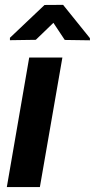

<svg xmlns="http://www.w3.org/2000/svg" viewBox="-20 -763 387 783"><path d="M346.7 -607.4V-598.6L244.1 -600.1L197.8 -669.9L126 -600.6L20.5 -599.1V-608.9L161.6 -742.7L237.3 -743.2ZM142.6 0H7.8L99.1 -528.3H234.4Z"/></svg>

Font: TypoPRO Roboto
Style: Bold Italic
Weight: 700
Italic angle: -12°
Designer: Google
Version: Version 2.136; 2016